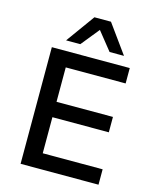

<svg xmlns="http://www.w3.org/2000/svg" viewBox="-135 -1030 913 1121"><g transform="rotate(15 321.5 -469.0)"><path d="M99 0V-705H570V-612H208V-404H549V-311H208V-93H570V0ZM169 -765 294 -938H394L519 -765H432L344 -875L255 -765Z"/></g></svg>

Font: Nunito Sans 8pt SemiBold
Style: Regular
Weight: 600
Version: Version 3.101;gftools[0.9.27]